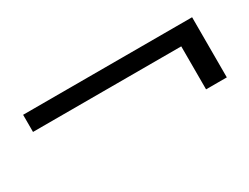

<svg xmlns="http://www.w3.org/2000/svg" viewBox="-34 -607 718 553"><g transform="rotate(-30 325.5 -330.0)"><path d="M607 -430V-230H538V-373H45V-430Z"/></g></svg>

Font: Poppins-Tabular Light
Style: Regular
Weight: 300
Designer: Ninad Kale (Devanagari), Jonny Pinhorn (Latin)
Foundry: Indian Type Foundry
Version: Version 4.004